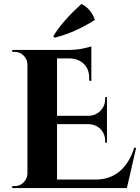

<svg xmlns="http://www.w3.org/2000/svg" viewBox="-20 -953 710 973"><path d="M257 -762 250 -769Q293 -843 393 -933Q442 -908 461 -852Q358 -787 257 -762ZM55 -10Q81 -10 99.5 -28.5Q118 -47 119 -73V-630Q117 -655 98.5 -672.5Q80 -690 55 -690H42V-700H323Q367 -700 400 -707Q433 -714 443 -718V-543L432 -544V-555Q433 -600 406.5 -627.5Q380 -655 335 -657H269V-366H428Q465 -367 489 -391.5Q513 -416 513 -452V-461H522V-230H513V-238Q513 -275 489 -299Q465 -323 429 -324H269V-43H464Q537 -43 586.5 -85Q636 -127 660 -204H670L623 0H42V-10Z"/></svg>

Font: Cinzel Decorative
Style: Bold
Weight: 700
Version: Version 1.002;PS 001.002;hotconv 1.0.56;makeotf.lib2.0.21325